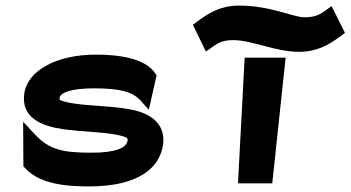

<svg xmlns="http://www.w3.org/2000/svg" viewBox="-20 -658 1258 689"><path d="M70 -55C120 0 208 11 299 11C479 11 554 -57 565 -139C574 -206 531 -240 482 -257C404 -281 285 -275 217 -292C193 -298 193 -300 194 -307C196 -325 234 -341 317 -341C412 -341 454 -328 482 -300L514 -264L542 -388L537 -395C502 -448 409 -462 325 -462C178 -462 78 -402 67 -322C55 -234 131 -205 209 -194C277 -185 361 -184 410 -172C434 -166 439 -163 438 -154C434 -127 395 -110 307 -110C203 -110 157 -122 108 -173L63 -221L64 -61Z M838 -638C773 -638 730 -612 691 -583L672 -569L719 -473L743 -490C765 -506 782 -514 818 -514C884 -514 969 -472 1052 -472C1117 -472 1160 -497 1199 -526L1218 -540L1170 -636L1146 -619C1124 -603 1107 -596 1071 -596C1034 -596 949 -638 838 -638ZM1005 -451H858L834 0H957Z"/></svg>

Font: Charger
Style: HemiRT
Weight: 900
Designer: Jasper
Foundry: Cannot Into Space Fonts
Version: Version 0.99